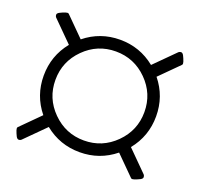

<svg xmlns="http://www.w3.org/2000/svg" viewBox="-116 -810 956 917"><g transform="rotate(20 361.5 -352.0)"><path d="M32.2 -645.5Q32.2 -649.4 35.6 -652.8Q39.1 -656.2 43.5 -658.4Q47.9 -660.6 56.6 -664.6Q73.7 -671.9 80.6 -671.9Q85 -671.9 87.4 -669.4L182.6 -574.2Q260.3 -637.2 361.3 -637.2Q462.4 -637.2 540 -574.2L641.1 -675.3Q646.5 -680.7 655.3 -680.7Q659.2 -680.7 662.6 -677.2Q666 -673.8 668.2 -669.4Q670.4 -665 674.3 -656.2Q681.6 -639.2 681.6 -632.3Q681.6 -627.9 679.2 -625.5L584 -530.3Q647 -452.6 647 -351.6Q647 -250.5 584 -172.9L685.1 -71.8Q690.4 -66.4 690.4 -57.6Q690.4 -53.7 687 -50.3Q683.6 -46.9 679.2 -44.7Q674.8 -42.5 666 -38.6Q648.9 -31.2 642.1 -31.2Q637.7 -31.2 635.3 -33.7L540 -128.9Q462.4 -65.9 361.3 -65.9Q260.3 -65.9 182.6 -128.9L81.5 -27.8Q76.2 -22.5 67.4 -22.5Q63.5 -22.5 60.1 -25.9Q56.6 -29.3 54.4 -33.7Q52.2 -38.1 48.3 -46.9Q41 -64 41 -70.8Q41 -75.2 43.5 -77.6L138.7 -172.9Q75.7 -250.5 75.7 -351.6Q75.7 -452.6 138.7 -530.3L37.6 -631.3Q32.2 -636.7 32.2 -645.5ZM201.7 -511.2Q135.3 -444.8 135.3 -351.6Q135.3 -258.3 201.7 -191.9Q268.1 -125.5 361.3 -125.5Q454.6 -125.5 521 -191.9Q587.4 -258.3 587.4 -351.6Q587.4 -444.8 521 -511.2Q454.6 -577.6 361.3 -577.6Q268.1 -577.6 201.7 -511.2Z"/></g></svg>

Font: Monomachus
Style: Medium
Weight: 500
Designer: Alexey Kryukov
Version: Version 1.0